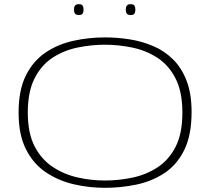

<svg xmlns="http://www.w3.org/2000/svg" viewBox="-20 -889 1006 919"><path d="M482 10Q406 10 333 -7Q260 -24 200 -64Q140 -104 104.5 -174Q69 -244 69 -350Q69 -459 104.5 -529Q140 -599 199.5 -638.5Q259 -678 332.5 -694Q406 -710 482 -710Q542 -710 601.5 -700.5Q661 -691 714.5 -668Q768 -645 809 -604Q850 -563 873.5 -501.5Q897 -440 897 -353Q897 -242 862 -171Q827 -100 767 -60.5Q707 -21 633 -5.5Q559 10 482 10ZM482 -25Q547 -25 612.5 -38.5Q678 -52 732.5 -87Q787 -122 820 -185.5Q853 -249 853 -350Q853 -450 820 -514Q787 -578 732.5 -613Q678 -648 612.5 -661.5Q547 -675 482 -675Q417 -675 351.5 -661.5Q286 -648 232 -613Q178 -578 145.5 -514Q113 -450 113 -350Q113 -252 145.5 -189Q178 -126 232.5 -90Q287 -54 352 -39.5Q417 -25 482 -25ZM606 -817Q592 -817 587 -824Q582 -831 582 -843Q582 -855 587 -862Q592 -869 606 -869Q619 -869 623.5 -862Q628 -855 628 -843Q628 -831 623.5 -824Q619 -817 606 -817ZM358 -817Q344 -817 339 -824Q334 -831 334 -843Q334 -855 339 -862Q344 -869 358 -869Q371 -869 375.5 -862Q380 -855 380 -843Q380 -831 375.5 -824Q371 -817 358 -817Z"/></svg>

Font: Georama Extended ExtraLight
Style: Regular
Weight: 200
Width: 7
Designer: Jean-Baptiste Levee
Foundry: Production Type
Version: Version 1.000